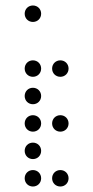

<svg xmlns="http://www.w3.org/2000/svg" viewBox="-20 -700 340 700"><path d="M100 -620C117 -620 130 -633 130 -650C130 -667 117 -680 100 -680C83 -680 70 -667 70 -650C70 -633 83 -620 100 -620ZM100 -420C117 -420 130 -433 130 -450C130 -467 117 -480 100 -480C83 -480 70 -467 70 -450C70 -433 83 -420 100 -420ZM200 -420C217 -420 230 -433 230 -450C230 -467 217 -480 200 -480C183 -480 170 -467 170 -450C170 -433 183 -420 200 -420ZM100 -320C117 -320 130 -333 130 -350C130 -367 117 -380 100 -380C83 -380 70 -367 70 -350C70 -333 83 -320 100 -320ZM100 -220C117 -220 130 -233 130 -250C130 -267 117 -280 100 -280C83 -280 70 -267 70 -250C70 -233 83 -220 100 -220ZM200 -220C217 -220 230 -233 230 -250C230 -267 217 -280 200 -280C183 -280 170 -267 170 -250C170 -233 183 -220 200 -220ZM100 -120C117 -120 130 -133 130 -150C130 -167 117 -180 100 -180C83 -180 70 -167 70 -150C70 -133 83 -120 100 -120ZM100 -20C117 -20 130 -33 130 -50C130 -67 117 -80 100 -80C83 -80 70 -67 70 -50C70 -33 83 -20 100 -20ZM200 -20C217 -20 230 -33 230 -50C230 -67 217 -80 200 -80C183 -80 170 -67 170 -50C170 -33 183 -20 200 -20Z"/></svg>

Font: TINY 5x3 60
Style: Regular
Weight: 150
Designer: Jack Halten Fahnestock
Foundry: Velvetyne Type Foundry
Version: Version 1.002;hotconv 1.0.109;makeotfexe 2.5.65596